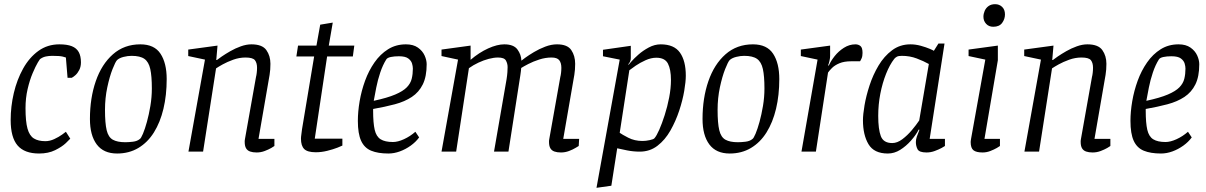

<svg xmlns="http://www.w3.org/2000/svg" viewBox="-20 -725 5765 918"><path d="M167 9Q97 9 64 -29.5Q31 -68 31 -151Q31 -216 46 -280Q61 -344 90.5 -397Q120 -450 163.5 -481.5Q207 -513 264 -513Q301 -513 323.5 -504Q346 -495 356.5 -476Q367 -457 367 -427Q367 -406 359 -390.5Q351 -375 341 -366Q331 -357 323 -353H303L295 -450Q294 -451 279.5 -454.5Q265 -458 230 -458Q214 -458 199.5 -455Q185 -452 174 -444Q172 -445 161 -426.5Q150 -408 136 -375Q122 -342 112 -299Q102 -256 102 -208Q102 -144 111.5 -110Q121 -76 142 -63Q163 -50 197 -50Q218 -50 239.5 -60Q261 -70 277 -81.5Q293 -93 295 -95L316 -62Q313 -58 294.5 -40.5Q276 -23 243.5 -7Q211 9 167 9Z M540 9Q475 9 442.5 -34.5Q410 -78 410 -156Q410 -256 438 -337Q466 -418 520 -465.5Q574 -513 651 -513Q718 -513 747.5 -468Q777 -423 777 -347Q777 -270 761.5 -205Q746 -140 716 -92Q686 -44 641.5 -17.5Q597 9 540 9ZM579 -45Q596 -45 616 -47.5Q636 -50 648 -60Q654 -63 663.5 -85.5Q673 -108 682.5 -142.5Q692 -177 699 -218.5Q706 -260 706 -302Q706 -361 698.5 -395Q691 -429 670.5 -443.5Q650 -458 609 -458Q591 -458 571 -453Q551 -448 540 -438Q532 -430 518 -394.5Q504 -359 493 -307.5Q482 -256 482 -200Q482 -136 490 -102.5Q498 -69 519.5 -57Q541 -45 579 -45Z M1207 4Q1189 4 1176 -0.5Q1163 -5 1156.5 -16Q1150 -27 1150 -46Q1150 -48 1150 -51.5Q1150 -55 1151 -59L1204 -357Q1206 -364 1207.5 -376.5Q1209 -389 1209 -401Q1209 -424 1199 -437Q1189 -450 1154 -450Q1124 -450 1095 -439.5Q1066 -429 1044.5 -417Q1023 -405 1013 -398L951 0H881L960 -440L880 -457V-488L1020 -507L1014 -438H1017Q1023 -443 1040.5 -455Q1058 -467 1081.5 -480.5Q1105 -494 1131.5 -503.5Q1158 -513 1182 -513Q1234 -513 1253.5 -485.5Q1273 -458 1273 -420Q1273 -406 1272 -392.5Q1271 -379 1269 -367Q1267 -355 1265 -344L1216 -61H1292V-27Q1290 -25 1277 -17.5Q1264 -10 1245.5 -3Q1227 4 1207 4Z M1490 3Q1450 3 1434.5 -12.5Q1419 -28 1419 -62Q1419 -70 1421 -83.5Q1423 -97 1424 -107L1482 -455H1397L1405 -507H1493L1511 -607L1571 -617L1552 -507H1674L1667 -455H1544L1485 -62H1617V-29Q1614 -27 1593.5 -19Q1573 -11 1545 -4Q1517 3 1490 3Z M1837 9Q1787 9 1754.5 -4.5Q1722 -18 1706.5 -52Q1691 -86 1691 -147Q1691 -191 1699.5 -241Q1708 -291 1725.5 -339Q1743 -387 1770.5 -426.5Q1798 -466 1835.5 -489.5Q1873 -513 1921 -513Q1956 -513 1978 -497.5Q2000 -482 2010 -460Q2020 -438 2020 -418Q2020 -359 2001.5 -321.5Q1983 -284 1949 -261.5Q1915 -239 1868 -226.5Q1821 -214 1764 -204V-195Q1764 -137 1771.5 -104.5Q1779 -72 1800 -59Q1821 -46 1859 -46Q1882 -46 1911.5 -59.5Q1941 -73 1966 -95L1984 -68Q1968 -46 1943.5 -28.5Q1919 -11 1891.5 -1Q1864 9 1837 9ZM1767 -243Q1832 -257 1869.5 -273Q1907 -289 1925 -307.5Q1943 -326 1948.5 -348.5Q1954 -371 1954 -397Q1954 -408 1950 -421.5Q1946 -435 1932 -445.5Q1918 -456 1887 -456Q1865 -456 1848.5 -452.5Q1832 -449 1827 -441Q1810 -414 1798 -378Q1786 -342 1779 -306.5Q1772 -271 1767 -243Z M2662 4Q2644 4 2631 -0.5Q2618 -5 2611.5 -16Q2605 -27 2605 -46Q2605 -49 2605 -52Q2605 -55 2606 -59L2659 -357Q2661 -364 2662.5 -376.5Q2664 -389 2664 -401Q2664 -424 2654 -437Q2644 -450 2617 -450Q2588 -450 2558.5 -440.5Q2529 -431 2506 -419Q2483 -407 2472 -400Q2471 -391 2470.5 -384.5Q2470 -378 2468 -366L2411 0H2342L2402 -346Q2405 -365 2406 -379.5Q2407 -394 2407 -404Q2407 -421 2399 -435.5Q2391 -450 2361 -450Q2341 -450 2316.5 -443.5Q2292 -437 2267.5 -425.5Q2243 -414 2222 -399L2161 0H2091L2170 -440L2091 -457V-488L2230 -507V-439Q2271 -474 2314 -493.5Q2357 -513 2391 -513Q2436 -513 2454 -488.5Q2472 -464 2473 -435Q2475 -437 2491.5 -449Q2508 -461 2533 -476Q2558 -491 2587 -502Q2616 -513 2643 -513Q2693 -513 2711.5 -485.5Q2730 -458 2730 -420Q2730 -406 2729 -392.5Q2728 -379 2726 -367Q2724 -355 2722 -344L2673 -61H2749L2747 -27Q2745 -26 2732 -18Q2719 -10 2700.5 -3Q2682 4 2662 4Z M2832 173 2943 -440 2863 -456V-487L2996 -506V-447Q2996 -438 2992.5 -430.5Q2989 -423 2984 -418L2986 -415Q2985 -415 2998 -430Q3011 -445 3032.5 -464Q3054 -483 3082 -498Q3110 -513 3139 -513Q3203 -513 3231 -473.5Q3259 -434 3259 -363Q3259 -335 3251.5 -290.5Q3244 -246 3227.5 -196Q3211 -146 3185.5 -101Q3160 -56 3123.5 -28Q3087 0 3039 0Q3008 0 2978 -6Q2948 -12 2931 -16L2903 163ZM3052 -51Q3068 -51 3086.5 -55Q3105 -59 3109 -64Q3119 -75 3132 -104.5Q3145 -134 3158 -174.5Q3171 -215 3179.5 -259Q3188 -303 3188 -343Q3188 -393 3173.5 -421Q3159 -449 3118 -449Q3093 -449 3066.5 -437Q3040 -425 3019.5 -411Q2999 -397 2989 -389L2943 -90Q2954 -82 2984 -66.5Q3014 -51 3052 -51Z M3469 9Q3404 9 3371.5 -34.5Q3339 -78 3339 -156Q3339 -256 3367 -337Q3395 -418 3449 -465.5Q3503 -513 3580 -513Q3647 -513 3676.5 -468Q3706 -423 3706 -347Q3706 -270 3690.5 -205Q3675 -140 3645 -92Q3615 -44 3570.5 -17.5Q3526 9 3469 9ZM3508 -45Q3525 -45 3545 -47.5Q3565 -50 3577 -60Q3583 -63 3592.5 -85.5Q3602 -108 3611.5 -142.5Q3621 -177 3628 -218.5Q3635 -260 3635 -302Q3635 -361 3627.5 -395Q3620 -429 3599.5 -443.5Q3579 -458 3538 -458Q3520 -458 3500 -453Q3480 -448 3469 -438Q3461 -430 3447 -394.5Q3433 -359 3422 -307.5Q3411 -256 3411 -200Q3411 -136 3419 -102.5Q3427 -69 3448.5 -57Q3470 -45 3508 -45Z M3812 0 3889 -440 3809 -457V-488L3949 -507V-457Q3949 -448 3946 -434Q3943 -420 3939 -412H3943Q3952 -433 3970.5 -456.5Q3989 -480 4015 -496.5Q4041 -513 4070 -513Q4084 -513 4094 -505Q4104 -497 4104 -472Q4104 -456 4099.5 -446Q4095 -436 4092 -432H4050Q4016 -432 3993.5 -422.5Q3971 -413 3958 -400Q3945 -387 3939 -378L3881 0Z M4225 9Q4159 9 4132.5 -35.5Q4106 -80 4106 -150Q4106 -177 4113.5 -221.5Q4121 -266 4137.5 -316.5Q4154 -367 4180.5 -411.5Q4207 -456 4245 -484.5Q4283 -513 4333 -513Q4358 -513 4383 -506Q4408 -499 4425.5 -491.5Q4443 -484 4445 -482L4467 -517H4496L4425 -61H4498V-27Q4496 -25 4482 -17.5Q4468 -10 4449 -3Q4430 4 4410 4Q4375 4 4367 -11.5Q4359 -27 4359 -46Q4359 -58 4363.5 -71.5Q4368 -85 4376 -104L4373 -106Q4359 -79 4335.5 -52.5Q4312 -26 4284 -8.5Q4256 9 4225 9ZM4246 -41Q4270 -41 4294.5 -59.5Q4319 -78 4340 -103Q4361 -128 4375 -149L4421 -419Q4396 -433 4363 -445.5Q4330 -458 4292 -458Q4276 -458 4268.5 -454Q4261 -450 4256 -444Q4234 -416 4216.5 -372Q4199 -328 4189 -276.5Q4179 -225 4179 -171Q4179 -107 4191.5 -74Q4204 -41 4246 -41Z M4678 4Q4648 4 4634.5 -6.5Q4621 -17 4621 -46Q4621 -47 4621.5 -52Q4622 -57 4623 -62L4691 -440L4611 -457V-488L4751 -507V-437L4687 -61H4761V-27Q4759 -25 4746 -17.5Q4733 -10 4715 -3Q4697 4 4678 4ZM4729 -597Q4708 -597 4695 -611Q4682 -625 4682 -645Q4682 -659 4688 -673Q4694 -687 4706.5 -696Q4719 -705 4738 -705Q4758 -705 4771.5 -692Q4785 -679 4785 -656Q4785 -634 4771.5 -615.5Q4758 -597 4729 -597Z M5204 4Q5186 4 5173 -0.5Q5160 -5 5153.5 -16Q5147 -27 5147 -46Q5147 -48 5147 -51.5Q5147 -55 5148 -59L5201 -357Q5203 -364 5204.5 -376.5Q5206 -389 5206 -401Q5206 -424 5196 -437Q5186 -450 5151 -450Q5121 -450 5092 -439.5Q5063 -429 5041.5 -417Q5020 -405 5010 -398L4948 0H4878L4957 -440L4877 -457V-488L5017 -507L5011 -438H5014Q5020 -443 5037.5 -455Q5055 -467 5078.5 -480.5Q5102 -494 5128.5 -503.5Q5155 -513 5179 -513Q5231 -513 5250.5 -485.5Q5270 -458 5270 -420Q5270 -406 5269 -392.5Q5268 -379 5266 -367Q5264 -355 5262 -344L5213 -61H5289V-27Q5287 -25 5274 -17.5Q5261 -10 5242.5 -3Q5224 4 5204 4Z M5531 9Q5481 9 5448.5 -4.5Q5416 -18 5400.5 -52Q5385 -86 5385 -147Q5385 -191 5393.5 -241Q5402 -291 5419.5 -339Q5437 -387 5464.5 -426.5Q5492 -466 5529.5 -489.5Q5567 -513 5615 -513Q5650 -513 5672 -497.5Q5694 -482 5704 -460Q5714 -438 5714 -418Q5714 -359 5695.5 -321.5Q5677 -284 5643 -261.5Q5609 -239 5562 -226.5Q5515 -214 5458 -204V-195Q5458 -137 5465.5 -104.5Q5473 -72 5494 -59Q5515 -46 5553 -46Q5576 -46 5605.5 -59.5Q5635 -73 5660 -95L5678 -68Q5662 -46 5637.5 -28.5Q5613 -11 5585.5 -1Q5558 9 5531 9ZM5461 -243Q5526 -257 5563.5 -273Q5601 -289 5619 -307.5Q5637 -326 5642.5 -348.5Q5648 -371 5648 -397Q5648 -408 5644 -421.5Q5640 -435 5626 -445.5Q5612 -456 5581 -456Q5559 -456 5542.5 -452.5Q5526 -449 5521 -441Q5504 -414 5492 -378Q5480 -342 5473 -306.5Q5466 -271 5461 -243Z"/></svg>

Font: Faustina Light Light
Style: Italic
Weight: 300
Italic angle: -8°
Version: Version 1.200